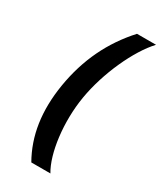

<svg xmlns="http://www.w3.org/2000/svg" viewBox="-223 -824 885 1055"><g transform="rotate(30 219.0 -297.0)"><path d="M101.9 -296.5C72.8 -119.3 95.9 28.1 168 154.5H289.1C232.2 60.7 207.4 -128.2 235.8 -296.5C264.2 -465.2 350.5 -654.1 438.2 -747.9H317.5C202.4 -621.4 131.4 -473.7 101.9 -296.5Z"/></g></svg>

Font: Margiela Sans Semi Bold
Style: Italic
Weight: 600
Italic angle: -9.39999°
Designer: Stefan Endress, Andreas Faust
Version: Version 1.100;FEAKit 1.0